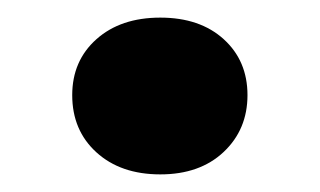

<svg xmlns="http://www.w3.org/2000/svg" viewBox="-20 -522 363 218"><path d="M162 -324Q117 -324 89.5 -349Q62 -374 62 -414Q62 -453 89.5 -477.5Q117 -502 162 -502Q207 -502 234 -477.5Q261 -453 261 -414Q261 -375 234 -349.5Q207 -324 162 -324Z"/></svg>

Font: Literata 72pt ExtraBold
Style: Regular
Weight: 800
Designer: Latin by Veronika Burian and Jose Scaglione. Greek by Irene Vlachou. Cyrillic by Vera Evstafieva.
Foundry: TypeTogether
Version: Version 3.002